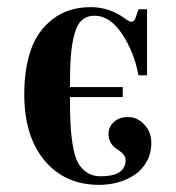

<svg xmlns="http://www.w3.org/2000/svg" viewBox="-20 -506 494 538"><path d="M48 -242Q48 -314 67 -367.5Q86 -421 129 -453.5Q172 -486 234 -486Q286 -486 329 -455Q342 -445 348 -445Q356 -445 360 -456L368 -480H392V-295H368Q356 -360 322 -411Q288 -462 245 -462Q224 -462 210 -450Q196 -438 188.5 -410Q181 -382 178.5 -348.5Q176 -315 176 -262H324V-234H176Q176 -188 177.5 -158.5Q179 -129 184 -98.5Q189 -68 198 -51Q207 -34 223 -23Q239 -12 262 -12Q332 -12 332 -58Q332 -72 311 -86Q284 -102 284 -131Q284 -150 299 -164Q314 -178 338 -178Q365 -178 384.5 -157Q404 -136 404 -106Q404 -76 391 -53Q378 -30 357 -16Q336 -2 310.5 5Q285 12 258 12Q162 12 105 -56Q48 -124 48 -242Z"/></svg>

Font: Old Standard TT
Style: Bold
Weight: 700
Designer: Alexey Kryukov <alexios@thessalonica.org.ru>
Version: Version 2.2